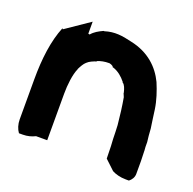

<svg xmlns="http://www.w3.org/2000/svg" viewBox="-87 -534 620 617"><g transform="rotate(20 222.5 -226.0)"><path d="M17 -71C17 -54 22 -39 30 -28H43C59 -28 73 -32 85 -38H123V-197C123 -227 127 -264 137 -286V-287C142 -297 148 -308 155 -314C163 -322 176 -327 185 -330L187 -332C197 -336 209 -339 226 -339C226 -339 239 -337 241 -330H243C261 -324 275 -312 287 -297V-295H288C295 -290 299 -279 302 -266V-264L307 -252C312 -224 316 -193 319 -161L320 -138C320 -121 321 -107 322 -90C322 -76 323 -61 323 -48L356 -17C367 -11 384 -6 403 -6H414C422 -12 429 -22 429 -34V-78C429 -90 428 -101 428 -111V-114C427 -121 427 -130 427 -138V-142C425 -156 424 -170 423 -185V-186C420 -205 417 -229 414 -250C410 -278 400 -308 389 -334C368 -378 330 -415 268 -428C235 -436 208 -440 176 -430H173C158 -423 145 -416 135 -404C135 -404 133 -404 130 -405V-446L48 -390L46 -393C25 -342 17 -278 17 -208Z"/></g></svg>

Font: SolarCharger
Style: 950
Weight: 900
Designer: Mew Too
Foundry: Cannot Into Space Fonts/KineticPlasma Fonts
Version: Version 1.100